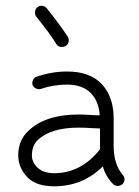

<svg xmlns="http://www.w3.org/2000/svg" viewBox="-20 -647 487 674"><path d="M170 7Q105 7 74.5 -26.5Q44 -60 44 -101Q44 -155 80 -188Q139 -245 257 -245Q267 -245 279 -244.5Q291 -244 306 -243Q321 -242 330 -242Q327 -292 298 -321Q269 -350 215 -350Q167 -350 124 -335Q115 -332 106 -336.5Q97 -341 94 -350Q92 -358 96.5 -367Q101 -376 110 -378Q162 -396 215 -396Q296 -396 337.5 -351.5Q379 -307 379 -231V-135Q379 -70 411 -33Q418 -25 417 -15.5Q416 -6 409 0Q402 6 392 5.5Q382 5 376 -2Q350 -29 341 -63Q271 7 170 7ZM331 -123V-196Q322 -196 307 -197Q292 -198 279.5 -198.5Q267 -199 257 -199Q159 -199 113 -156Q92 -136 92 -101Q92 -77 112.5 -58Q133 -39 170 -39Q265 -39 331 -123ZM178 -492Q157 -527 107 -589Q102 -596 103 -606Q104 -616 112 -622Q119 -628 129 -626.5Q139 -625 145 -617Q189 -562 218 -518Q223 -510 221 -500.5Q219 -491 211 -486Q203 -481 193 -482.5Q183 -484 178 -492Z"/></svg>

Font: Hoogli
Style: Regular
Weight: 400
Designer: Anand Singh Naorem
Foundry: Brand New Type
Version: Version 1.00 b007